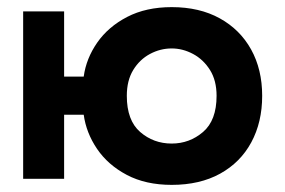

<svg xmlns="http://www.w3.org/2000/svg" viewBox="-20 -502 800 539"><path d="M45 0V-470H160V-287H215Q222 -338 253 -382.5Q284 -427 337 -454.5Q390 -482 462 -482Q540 -482 597 -450.5Q654 -419 685 -363Q716 -307 716 -233Q716 -159 685.5 -102.5Q655 -46 598 -14.5Q541 17 462 17Q389 17 336 -11Q283 -39 252.5 -84Q222 -129 215 -180H160V0ZM462 -366Q430 -366 401 -350.5Q372 -335 354 -305.5Q336 -276 336 -233Q336 -164 373.5 -131.5Q411 -99 462 -99Q512 -99 550 -131.5Q588 -164 588 -233Q588 -276 569.5 -305.5Q551 -335 522 -350.5Q493 -366 462 -366Z"/></svg>

Font: Kreadon
Style: Bold
Weight: 700
Designer: Reiya WATANABE
Foundry: StudioGnu
Version: Version 1.003; ttfautohint (v1.8.4.7-5d5b);gftools[0.9.32]